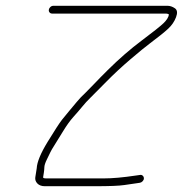

<svg xmlns="http://www.w3.org/2000/svg" viewBox="-20 -658 632 664"><path d="M129.1 -45 131.5 -60C132.6 -66.7 133.2 -73.2 133.4 -79.8C133.6 -86.2 136.5 -95.2 142.2 -106.8C147.8 -118.2 151.9 -126.7 154.4 -132C156.9 -137.3 161.5 -145.2 168.1 -155.5C174.8 -165.8 184.5 -181.5 197.2 -202.6C210 -223.7 222.2 -240.7 233.8 -253.6C245.4 -266.5 255.6 -278.3 264.3 -289C273 -299.7 282.4 -310 292.7 -320C302.9 -330 321.1 -348.3 347.2 -374.9C373.3 -401.5 401.3 -427.5 431.1 -452.9C460.9 -478.3 483.3 -496.7 498.5 -508C528.1 -530.2 549.2 -547.1 561.6 -558.7C574 -570.2 583.1 -583.5 588.8 -598.5C594.5 -613.5 593.1 -623.8 584.7 -629.5C576.3 -635.2 567.7 -638 559 -638H165C161 -638 157.5 -636.7 154.4 -634C151.3 -631.3 149.5 -628.2 148.9 -624.5C148.3 -620.8 149.2 -617.7 151.4 -615C153.6 -612.3 156.8 -611 160.8 -611H554.8C558.1 -611 561.3 -610 564.3 -608C562.8 -598.3 556.4 -588.2 545.3 -577.6C534.1 -566.9 509 -547 469.9 -517.7C430.8 -488.4 391.8 -454.5 352.9 -416C334.7 -398 319.8 -382.8 308.2 -370.5C296.6 -358.2 285.6 -347 275.4 -337C264.5 -327 254.5 -316.5 245.4 -305.5C236.3 -294.5 227.7 -284.2 219.5 -274.5C211.3 -264.8 202.9 -254.5 194.2 -243.6C185.6 -232.6 169.2 -207.3 144.9 -167.7C120.7 -128.2 108.1 -97.6 107 -76L102.1 -45C100.9 -37 103.2 -29.8 109.2 -23.5C115.2 -17.2 123.9 -14 135.2 -14H308.6C357.8 -14 391.4 -15.3 409.4 -18C427.5 -20.7 441.3 -22.7 450.8 -24L464.1 -26C467.6 -26.7 470.7 -28.5 473.5 -31.5C476.3 -34.5 477.7 -37.8 477.6 -41.5C477.5 -45.2 476.1 -48.2 473.5 -50.5C470.9 -52.8 467.8 -53.7 464.4 -53L450.1 -51C405.7 -44.3 368.5 -41 338.5 -41H140.5C132.5 -41 128.7 -42.3 129.1 -45Z"/></svg>

Font: Proton
Style: BdIt
Weight: 500
Version: Version 1.017